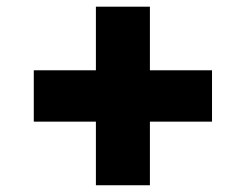

<svg xmlns="http://www.w3.org/2000/svg" viewBox="-20 -570 725 566"><path d="M262.7 -23.9V-550.3H421.9V-23.9ZM79.6 -211.4V-362.8H605V-211.4Z"/></svg>

Font: Inter 24pt Black
Style: Regular
Weight: 900
Designer: Rasmus Andersson
Foundry: rsms
Version: Version 4.001;git-66647c0bb